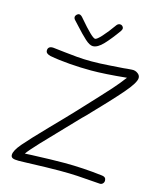

<svg xmlns="http://www.w3.org/2000/svg" viewBox="-131 -1022 917 1098"><g transform="rotate(15 327.5 -473.0)"><path d="M324 -30Q258 -30 123 -25L83 -24Q58 -24 47.5 -29Q37 -34 37 -47Q37 -72 74 -115.5Q111 -159 204 -255Q285 -338 326 -382Q457 -522 493.5 -563Q530 -604 559 -643Q429 -630 350 -630Q289 -630 223 -635Q157 -640 104 -650Q89 -654 82.5 -660Q76 -666 76 -676Q76 -688 84 -694.5Q92 -701 108 -700Q133 -698 179 -692Q213 -688 253 -684.5Q293 -681 337 -681Q386 -681 448 -685.5Q510 -690 528 -691Q541 -693 574 -695Q595 -697 611 -684Q624 -674 624 -659Q624 -631 565.5 -563.5Q507 -496 393 -378Q393 -378 374 -359Q380 -366 294 -276Q227 -207 174.5 -151Q122 -95 107 -73Q116 -73 146 -75Q271 -80 340 -80Q451 -80 567 -66Q590 -63 590 -42Q590 -31 582 -23.5Q574 -16 561 -18Q470 -25 428.5 -27.5Q387 -30 324 -30ZM463 -908Q463 -903 457 -893Q417 -837 384 -802Q351 -767 323 -767Q304 -767 276.5 -792Q249 -817 213 -857L188 -884Q180 -892 180 -901Q180 -909 187 -916Q194 -923 202 -923Q213 -923 227 -905Q307 -811 325 -811Q335 -811 362 -840.5Q389 -870 423 -918Q431 -928 443 -928Q451 -928 457 -922Q463 -916 463 -908Z"/></g></svg>

Font: Mali Light
Style: Regular
Weight: 300
Designer: Kitiyaporn Chalermlarp | Katatrad Aksorn Co.,Ltd.
Foundry: Cadson Demak Co.,Ltd.
Version: Version 1.000; ttfautohint (v1.6)